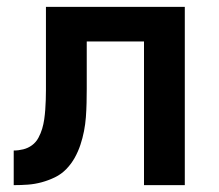

<svg xmlns="http://www.w3.org/2000/svg" viewBox="-20 -540 640 560"><path d="M20 0V-101Q34 -101 48 -104.5Q62 -108 73.5 -116.5Q85 -125 92 -138Q99 -151 103 -164.5Q107 -178 109 -192Q111 -206 112 -220Q113 -234 113.5 -248.5Q114 -263 114 -277V-520H519V0H400V-419H233V-281Q233 -260 232.5 -239.5Q232 -219 230.5 -198.5Q229 -178 225 -157.5Q221 -137 214.5 -117.5Q208 -98 198 -80Q188 -62 173.5 -47Q159 -32 140.5 -23Q122 -14 102 -8.5Q82 -3 61.5 -1.5Q41 0 20 0Z"/></svg>

Font: Iosevka Extended
Style: Bold
Weight: 700
Width: 7
Monospace: yes
Designer: Belleve Invis
Foundry: Belleve Invis
Version: Version 32.5.0; ttfautohint (v1.8.4)